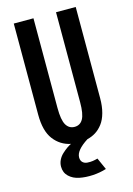

<svg xmlns="http://www.w3.org/2000/svg" viewBox="-133 -767 717 1036"><g transform="rotate(-15 225.0 -249.5)"><path d="M329 186.5Q292.5 198 252.8 200.2Q213 202.5 178.2 195.5Q143.5 188.5 121 167Q98.5 145.5 98.5 112Q98.5 92.5 107.2 74.8Q116 57 130.5 43.8Q145 30.5 157 22Q169 13.5 182 7Q124 -5 88 -52.5Q52 -100 52 -191V-700H162V-198.5Q162 -132 178.2 -104.2Q194.5 -76.5 225.5 -76.5Q256.5 -76.5 272.2 -104Q288 -131.5 288 -197.5V-700H398V-191Q398 -145 388.2 -109.5Q378.5 -74 361 -51Q343.5 -28 322.2 -14.5Q301 -1 274.5 5.5Q205.5 49.5 205.5 89Q205.5 107 215.8 116.8Q226 126.5 242.2 127.5Q258.5 128.5 272.2 126.5Q286 124.5 299.5 120.5Z"/></g></svg>

Font: League Mono Condensed Medium
Style: Regular
Weight: 500
Width: 1
Designer: Tyler Finck
Foundry: The League of Moveable Type / Tyler Finck
Version: Version 2.210